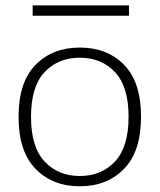

<svg xmlns="http://www.w3.org/2000/svg" viewBox="-20 -666 575 692"><path d="M267.6 -494.6Q366.2 -494.6 427.2 -432.4Q488.3 -370.1 488.3 -245.1Q488.3 -120.1 427 -57.4Q365.7 5.4 267.6 5.4Q169.4 5.4 108.2 -57.4Q46.9 -120.1 46.9 -245.1Q46.9 -370.1 108.2 -432.4Q169.4 -494.6 267.6 -494.6ZM267.6 -458Q189.5 -458 140.6 -406Q91.8 -354 91.8 -245.1Q91.8 -136.2 140.6 -84Q189.5 -31.7 267.6 -31.7Q345.7 -31.7 394.5 -84Q443.4 -136.2 443.4 -245.1Q443.4 -354 394.5 -406Q345.7 -458 267.6 -458ZM444.8 -646.5V-609.4H97.7V-646.5Z"/></svg>

Font: Estedad-FD ExtraLight
Style: Regular
Weight: 200
Designer: Amin Abedi
Version: Version 7.3